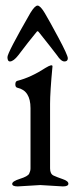

<svg xmlns="http://www.w3.org/2000/svg" viewBox="-20 -668 285 691"><path d="M224.1 -458.5Q224.1 -446.8 211.9 -446.8Q199.7 -446.8 185.1 -469.2Q167 -493.2 119.1 -553.2Q114.7 -558.1 111.8 -553.2Q82 -517.1 45.9 -469.2Q28.8 -447.3 16.1 -446.8Q6.8 -446.8 6.8 -462.4Q6.8 -478 89.4 -621.6Q105.5 -647.9 115.2 -647.9Q125 -647.9 141.1 -621.1Q157.2 -594.2 190.4 -532.2Q223.6 -470.2 224.1 -458.5ZM51.8 -24.4Q80.1 -33.2 85 -43Q89.8 -52.7 89.8 -62V-278.8Q89.8 -341.8 43 -352.1Q35.2 -353.5 35.2 -364.3Q35.2 -375 42 -377Q90.8 -389.2 144 -423.8Q168.9 -439 168.9 -429.2Q160.2 -337.4 160.2 -293.9V-62Q160.2 -42 172.9 -36.1Q185.5 -30.3 205.6 -23.4Q226.1 -16.6 226.1 -6.8Q226.1 2.9 206.1 2.9L125 -2L43.9 2.9Q23.9 2.9 23.9 -6.3Q23.9 -15.6 51.8 -24.4Z"/></svg>

Font: EBGaramond
Style: Regular
Weight: 400
Version: Version 000.012g